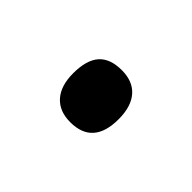

<svg xmlns="http://www.w3.org/2000/svg" viewBox="-15 -416 644 644"><g transform="rotate(-45 307.0 -93.5)"><path d="M430 -94Q430 -41 398 -13Q366 15 306 15Q245 15 214.5 -12Q184 -39 184 -93Q184 -145 216 -173.5Q248 -202 307 -202Q370 -202 400 -175.5Q430 -149 430 -94Z"/></g></svg>

Font: Intel One Mono
Style: Bold
Weight: 700
Monospace: yes
Designer: Fred Shallcrass
Foundry: Frere-Jones Type LLC
Version: Version 1.400;hotconv 1.1.0;makeotfexe 2.6.0;FJTRelease1.4